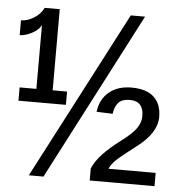

<svg xmlns="http://www.w3.org/2000/svg" viewBox="-49 -706 698 752"><g transform="rotate(5 300.0 -329.5)"><path d="M25.9 -287.6V-339.8H91.8V-590.3Q82 -571.3 56.2 -557.6Q30.3 -543.9 8.3 -543.9V-602.1Q32.7 -602.1 58.1 -617.4Q83.5 -632.8 96.7 -658.7H155.8V-339.8H212.4V-287.6ZM149.4 0H91.8L435.1 -658.7H491.2ZM331.1 -0.5V-47.9Q344.2 -78.1 370.4 -106Q396.5 -133.8 440.4 -167Q480.5 -196.8 497.6 -220.2Q514.6 -243.7 514.6 -269.5Q514.6 -328.6 460.4 -328.6Q430.7 -328.6 416.3 -313.5Q401.9 -298.3 397.9 -268.6L334.5 -271Q340.8 -320.8 374.8 -349.1Q408.7 -377.4 462.9 -377.4Q521.5 -377.4 551 -350.1Q580.6 -322.8 580.6 -272.5Q580.6 -208.5 502.4 -149.9Q445.3 -106.4 427 -89.1Q408.7 -71.8 400.4 -52.7H585.9V-0.5Z"/></g></svg>

Font: Liberation Mono
Style: Regular
Weight: 400
Monospace: yes
Designer: Steve Matteson
Foundry: Ascender Corporation
Version: Version 2.1.5